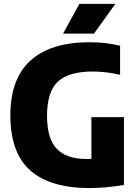

<svg xmlns="http://www.w3.org/2000/svg" viewBox="-20 -970 718 1000"><path d="M447 9.5Q241 9.5 137.5 -82.5Q34 -174.5 34 -369Q34 -560.5 139.5 -655.2Q245 -750 446 -750Q531 -750 605.5 -732V-580.5Q570 -588.5 535.5 -593Q501 -597.5 464.5 -597.5Q338.5 -597.5 281.8 -545.2Q225 -493 225 -366.5Q225 -245.5 276.8 -193.8Q328.5 -142 429.5 -142Q442.5 -142 456 -142.5V-360H625.5V-6.5Q580.5 1 535 5.2Q489.5 9.5 447 9.5ZM308.5 -795 393.5 -950H581L469.5 -795Z"/></svg>

Font: Encode Sans SemiCondensed SemiCondensed ExtraBold
Style: Regular
Weight: 800
Width: 4
Designer: Multiple Designers
Foundry: Impallari Type
Version: Version 3.000; ttfautohint (v1.8.3) -l 8 -r 50 -G 200 -x 14 